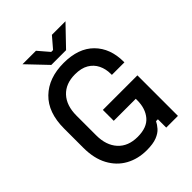

<svg xmlns="http://www.w3.org/2000/svg" viewBox="-249 -1014 1159 1159"><g transform="rotate(-45 330.5 -435.0)"><path d="M316 14Q241 14 182 -18.5Q123 -51 89 -114Q55 -177 55 -268V-432Q55 -569 130 -641.5Q205 -714 333 -714Q459 -714 527 -645.5Q595 -577 595 -462V-457H488V-465Q488 -508 471 -542.5Q454 -577 420 -597Q386 -617 333 -617Q253 -617 208 -568.5Q163 -520 163 -434V-266Q163 -181 208 -131.5Q253 -82 334 -82Q414 -82 451 -126Q488 -170 488 -240V-253H300V-346H595V0H495V-71H479Q470 -52 452.5 -32Q435 -12 402.5 1Q370 14 316 14ZM272 -758 152 -884H267L327 -814H343L403 -884H519L398 -758Z"/></g></svg>

Font: Space Grotesk Medium
Style: Regular
Weight: 500
Designer: Florian Karsten
Foundry: Florian Karsten
Version: Version 2.000